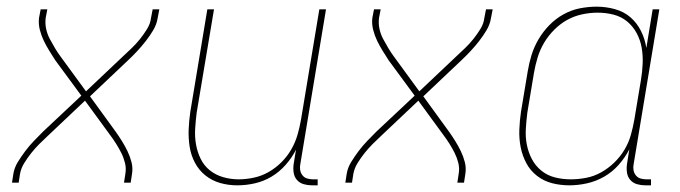

<svg xmlns="http://www.w3.org/2000/svg" viewBox="-20 -548 2040 576"><path d="M16 0 20 -26Q23 -45 33.5 -62Q44 -79 56 -95Q68 -111 82 -125.5Q96 -140 110 -154L224 -261L146 -367Q137 -381 128 -395.5Q119 -410 111.5 -425.5Q104 -441 99.5 -458.5Q95 -476 97 -494L102 -520H122L117 -494Q115 -477 118.5 -461Q122 -445 129.5 -431Q137 -417 145 -403.5Q153 -390 162 -378L238 -274L349 -379Q362 -391 375.5 -404Q389 -417 400.5 -431.5Q412 -446 421.5 -461.5Q431 -477 433 -494L438 -520H458L453 -494Q450 -475 440 -458Q430 -441 417.5 -425Q405 -409 391.5 -394.5Q378 -380 363 -366L250 -259L327 -153Q337 -139 346 -124.5Q355 -110 362.5 -94.5Q370 -79 374.5 -61.5Q379 -44 376 -26L372 0H352L356 -26Q359 -43 355 -59Q351 -75 344 -89Q337 -103 328.5 -116.5Q320 -130 311 -142L235 -246L124 -141Q111 -129 98 -116Q85 -103 73.5 -88.5Q62 -74 52.5 -58.5Q43 -43 40 -26L36 0Z M692 8Q665 8 640.5 1Q616 -6 596.5 -21.5Q577 -37 565 -59.5Q553 -82 549 -107.5Q545 -133 546 -159.5Q547 -186 551 -213L602 -520H622L570 -210Q567 -186 565.5 -162Q564 -138 568 -115Q572 -92 582 -71.5Q592 -51 609.5 -37Q627 -23 649.5 -16.5Q672 -10 696 -10Q718 -10 741.5 -15Q765 -20 786 -32Q807 -44 824.5 -61.5Q842 -79 854 -100Q866 -121 872.5 -143.5Q879 -166 883 -189L938 -520H958L881 -56Q879 -47 880.5 -38Q882 -29 887.5 -22Q893 -15 901.5 -12.5Q910 -10 919 -10H933V8H916Q903 8 891 4.5Q879 1 871 -8Q863 -17 861 -30Q859 -43 861 -56L868 -99Q856 -75 837 -53.5Q818 -32 794.5 -18Q771 -4 744.5 2Q718 8 692 8Z M1016 0 1020 -26Q1023 -45 1033.5 -62Q1044 -79 1056 -95Q1068 -111 1082 -125.5Q1096 -140 1110 -154L1224 -261L1146 -367Q1137 -381 1128 -395.5Q1119 -410 1111.5 -425.5Q1104 -441 1099.5 -458.5Q1095 -476 1097 -494L1102 -520H1122L1117 -494Q1115 -477 1118.5 -461Q1122 -445 1129.5 -431Q1137 -417 1145 -403.5Q1153 -390 1162 -378L1238 -274L1349 -379Q1362 -391 1375.5 -404Q1389 -417 1400.5 -431.5Q1412 -446 1421.5 -461.5Q1431 -477 1433 -494L1438 -520H1458L1453 -494Q1450 -475 1440 -458Q1430 -441 1417.5 -425Q1405 -409 1391.5 -394.5Q1378 -380 1363 -366L1250 -259L1327 -153Q1337 -139 1346 -124.5Q1355 -110 1362.5 -94.5Q1370 -79 1374.5 -61.5Q1379 -44 1376 -26L1372 0H1352L1356 -26Q1359 -43 1355 -59Q1351 -75 1344 -89Q1337 -103 1328.5 -116.5Q1320 -130 1311 -142L1235 -246L1124 -141Q1111 -129 1098 -116Q1085 -103 1073.5 -88.5Q1062 -74 1052.5 -58.5Q1043 -43 1040 -26L1036 0Z M1688 8Q1661 8 1636 1.5Q1611 -5 1591 -20.5Q1571 -36 1559 -58.5Q1547 -81 1542 -106.5Q1537 -132 1538 -159Q1539 -186 1543 -213L1563 -333Q1567 -358 1574.5 -382.5Q1582 -407 1595.5 -430Q1609 -453 1628 -472.5Q1647 -492 1670.5 -505Q1694 -518 1719.5 -523Q1745 -528 1770 -528Q1798 -528 1825 -520.5Q1852 -513 1871.5 -496Q1891 -479 1903 -455Q1915 -431 1919 -404L1938 -520H1958L1881 -56Q1879 -47 1880.5 -38Q1882 -29 1887.5 -22Q1893 -15 1901.5 -12.5Q1910 -10 1919 -10H1933V8H1916Q1903 8 1891 4.5Q1879 1 1871 -8Q1863 -17 1861 -30Q1859 -43 1861 -56L1868 -100Q1855 -75 1836 -53.5Q1817 -32 1792.5 -18Q1768 -4 1741 2Q1714 8 1688 8ZM1692 -10Q1715 -10 1738.5 -14.5Q1762 -19 1783.5 -31Q1805 -43 1823 -60.5Q1841 -78 1853.5 -99Q1866 -120 1872.5 -143Q1879 -166 1883 -189L1903 -309Q1907 -333 1908 -357.5Q1909 -382 1905 -405Q1901 -428 1890 -448.5Q1879 -469 1861.5 -483.5Q1844 -498 1821 -504Q1798 -510 1773 -510Q1750 -510 1726.5 -505Q1703 -500 1682 -488.5Q1661 -477 1643 -459Q1625 -441 1612.5 -420Q1600 -399 1593 -376Q1586 -353 1582 -330L1562 -210Q1559 -186 1557.5 -161.5Q1556 -137 1560.5 -114Q1565 -91 1575.5 -71Q1586 -51 1603.5 -36.5Q1621 -22 1644 -16Q1667 -10 1692 -10Z"/></svg>

Font: Iosevka Term Curly Thin
Style: Italic
Weight: 100
Italic angle: -9°
Designer: Belleve Invis
Foundry: Belleve Invis
Version: Version 32.3.0